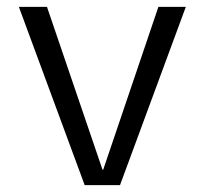

<svg xmlns="http://www.w3.org/2000/svg" viewBox="-20 -540 597 560"><path d="M117 -520 279 -45H281L442 -520H522L330 0H227L35 -520Z"/></svg>

Font: Mplus 1p
Style: Regular
Weight: 400
Version: Version 1.061